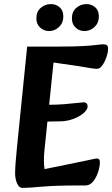

<svg xmlns="http://www.w3.org/2000/svg" viewBox="-20 -908 549 940"><path d="M91 12Q73 12 63.5 -10Q54 -32 54 -59Q54 -98 63 -186L113 -680H273Q343 -680 386 -682.5Q429 -685 452 -688Q475 -691 485 -691Q496 -691 502.5 -687.5Q509 -684 509 -669Q509 -651 501 -628Q493 -605 481 -588Q469 -571 454 -571Q444 -571 419.5 -575Q395 -579 366 -584L242 -602L197 -166Q195 -144 195 -122.5Q195 -101 198 -80L403 -122Q421 -126 435.5 -129Q450 -132 455 -132Q469 -132 469 -114Q469 -91 460 -64.5Q451 -38 435.5 -19Q420 0 398 0H363Q251 0 184 6Q117 12 91 12ZM154 -312 167 -395H215Q258 -395 295 -398Q332 -401 357.5 -404Q383 -407 389 -407Q399 -407 404 -401.5Q409 -396 409 -387Q409 -372 390 -355Q371 -338 341 -326.5Q311 -315 278 -314ZM393 -756Q368 -756 350 -773Q332 -790 332 -818Q332 -851 353.5 -869.5Q375 -888 403 -888Q428 -888 446 -872.5Q464 -857 464 -827Q464 -796 443 -776Q422 -756 393 -756ZM220 -756Q195 -756 176.5 -773Q158 -790 158 -818Q158 -851 179.5 -869.5Q201 -888 229 -888Q254 -888 272 -872.5Q290 -857 290 -827Q290 -796 269 -776Q248 -756 220 -756Z"/></svg>

Font: Alkatra Medium
Style: Regular
Weight: 500
Designer: Suman Bhandary
Version: Version 1.100;gftools[0.9.22]